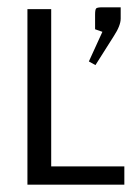

<svg xmlns="http://www.w3.org/2000/svg" viewBox="-20 -505 380 525"><path d="M241 -327 223 -337 260 -418 240 -425V-465Q240 -479 243 -482Q246 -485 260 -485H310V-454Q310 -435 291 -406ZM55 0V-480H120V-50H320V0Z"/></svg>

Font: Glametrix
Style: Regular
Weight: 500
Designer: gluk
Foundry: gluk
Version: Version 0.40